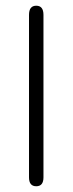

<svg xmlns="http://www.w3.org/2000/svg" viewBox="-20 -648 255 675"><path d="M132.8 -24.4Q132.8 6.8 107.4 6.8Q82 6.8 82 -24.4V-595.7Q82 -627.9 107.4 -627.9Q132.8 -627.9 132.8 -595.7Z"/></svg>

Font: Jura
Style: Book
Weight: 400
Version: Version 2.5